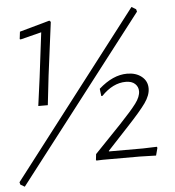

<svg xmlns="http://www.w3.org/2000/svg" viewBox="-54 -723 787 863"><g transform="rotate(-5 340.0 -291.5)"><path d="M571 -673 591 -661 594 -650 23 90 4 79 1 68ZM198 -644 204 -638 173 -398 158 -266H115L132 -392L157 -595L62 -571L58 -573L62 -606ZM525 -376Q565 -376 590.5 -355.5Q616 -335 616 -302Q616 -271 591.5 -236.5Q567 -202 507 -138L413 -37L414 -35H567L630 -37L632 -32L623 2L550 0H383L355 1L352 -1L355 -28L473 -151Q527 -208 549.5 -238Q572 -268 572 -293Q572 -313 557.5 -326.5Q543 -340 516 -340Q458 -340 406 -286H401L397 -319Q461 -376 525 -376Z"/></g></svg>

Font: Alegreya Sans Light
Style: Italic
Weight: 300
Italic angle: -7°
Designer: Juan Pablo del Peral
Foundry: Huerta Tipografica
Version: Version 2.007